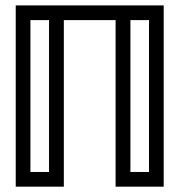

<svg xmlns="http://www.w3.org/2000/svg" viewBox="-20 -701 674 721"><path d="M594.7 0H414.1V-625.5H219.7V0H39.1V-680.7H594.7ZM164.1 -55.2V-625.5H94.2V-55.2ZM539.6 -55.2V-625.5H469.7V-55.2Z"/></svg>

Font: X Company
Style: Regular
Weight: 400
Designer: GGBotNet
Foundry: GGBotNet
Version: 0.90